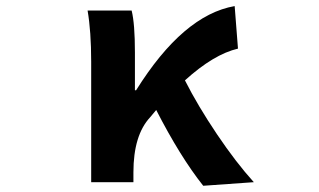

<svg xmlns="http://www.w3.org/2000/svg" viewBox="-20 -594 1040 626"><path d="M807.6 0 642.6 11.7Q567.4 -83 489.3 -235.4L469.7 -211.9Q415 -153.3 415 -32.2V0H277.3V-392.6Q277.3 -491.2 265.6 -559.6H409.2Q419.9 -516.6 419.9 -422.9V-299.8H423.8Q577.1 -544.9 745.1 -574.2L755.9 -435.5Q676.8 -417 583 -332Q625 -249 687.5 -156.2Q750 -63.5 807.6 0Z"/></svg>

Font: GenEi Gothic M Regular
Style: Bold
Weight: 700
Designer: o_tamon (Modified); [Source Han Sans]
Ryoko NISHIZUKA  (kana & ideographs); Paul D. Hunt (Latin, Greek & Cyrillic); Wenl
Version: Version 1.1a;Original Version 1.004